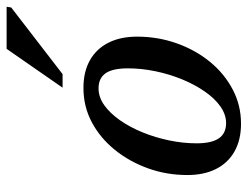

<svg xmlns="http://www.w3.org/2000/svg" viewBox="-102 -618 731 566"><g transform="rotate(-90 263.0 -334.5)"><path d="M287 -453.5Q335.5 -453.5 369.2 -434.2Q403 -415 420.8 -379.5Q438.5 -344 438.5 -295.5Q438.5 -234.5 419 -179.2Q399.5 -124 364.8 -81.2Q330 -38.5 283.2 -13.8Q236.5 11 182 11Q134 11 100 -8.2Q66 -27.5 48.2 -63Q30.5 -98.5 30.5 -147Q30.5 -208 50.2 -263Q70 -318 104.8 -361Q139.5 -404 186 -428.8Q232.5 -453.5 287 -453.5ZM183.5 -33Q209 -33 233 -50Q257 -67 277.2 -96.5Q297.5 -126 312.8 -163.2Q328 -200.5 336.5 -241.5Q345 -282.5 345 -322.5Q345 -367.5 330.5 -388.2Q316 -409 286 -409Q260 -409 236.2 -392Q212.5 -375 192 -345.8Q171.5 -316.5 156.2 -279Q141 -241.5 132.5 -200.5Q124 -159.5 124 -120Q124 -75.5 138.8 -54.2Q153.5 -33 183.5 -33ZM288 -515 402.5 -680H526.5L524.5 -666.5L328 -515Z"/></g></svg>

Font: Newsreader 16pt 16pt Medium
Style: Italic
Weight: 500
Italic angle: -17°
Version: Version 1.003